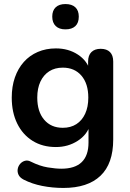

<svg xmlns="http://www.w3.org/2000/svg" viewBox="-20 -738 644 948"><path d="M293 190Q239 190 188.5 180Q138 170 97 149Q78 139 71.5 125Q65 111 67.5 96.5Q70 82 79.5 71Q89 60 103 56Q117 52 132 60Q176 82 215.5 88.5Q255 95 283 95Q350 95 383.5 62.5Q417 30 417 -34V-124H426Q411 -73 363.5 -42.5Q316 -12 256 -12Q190 -12 141 -42.5Q92 -73 65 -128Q38 -183 38 -256Q38 -311 53.5 -355.5Q69 -400 97.5 -432Q126 -464 166.5 -481.5Q207 -499 256 -499Q318 -499 364.5 -468.5Q411 -438 425 -388L415 -363V-434Q415 -465 431.5 -481Q448 -497 477 -497Q507 -497 523 -481Q539 -465 539 -434V-49Q539 70 476 130Q413 190 293 190ZM290 -107Q329 -107 357 -125Q385 -143 400.5 -176.5Q416 -210 416 -256Q416 -325 382 -364.5Q348 -404 290 -404Q251 -404 223 -386Q195 -368 179.5 -335Q164 -302 164 -256Q164 -187 198 -147Q232 -107 290 -107ZM303 -593Q272 -593 255 -609.5Q238 -626 238 -656Q238 -686 255 -702Q272 -718 303 -718Q335 -718 352 -702Q369 -686 369 -656Q369 -625 352 -609Q335 -593 303 -593Z"/></svg>

Font: Nunito ExtraLight
Style: Bold
Weight: 700
Version: Version 3.602